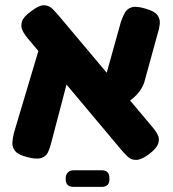

<svg xmlns="http://www.w3.org/2000/svg" viewBox="-20 -609 676 751"><path d="M563 -6Q533 16 513.5 16.5Q494 17 481 5Q468 -7 456 -21L91 -456Q77 -472 68.5 -489Q60 -506 66 -525Q72 -544 103 -566Q133 -589 152 -588.5Q171 -588 184.5 -575Q198 -562 212 -545L577 -111Q590 -96 597.5 -80.5Q605 -65 598.5 -46.5Q592 -28 563 -6ZM88 6Q52 -3 39.5 -18Q27 -33 28.5 -52.5Q30 -72 35 -91L138 -436L265 -373L180 -49Q175 -29 167.5 -13Q160 3 141.5 9Q123 15 88 6ZM438 -174 377 -251 453 -524Q460 -544 468.5 -559.5Q477 -575 495.5 -580.5Q514 -586 550 -575Q585 -565 596 -549.5Q607 -534 605 -515Q603 -496 596 -475L544 -286Q536 -264 522.5 -247.5Q509 -231 488 -215Q467 -199 438 -174ZM268 122Q237 122 237 92V88Q237 74 245.5 65.5Q254 57 268 57H378Q408 57 408 88V92Q408 122 378 122Z"/></svg>

Font: Fredoka Light SemiBold
Style: Regular
Weight: 600
Version: Version 2.001